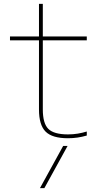

<svg xmlns="http://www.w3.org/2000/svg" viewBox="-20 -710 540 1000"><path d="M211 270H188L309 50H332ZM334 10Q252 10 217.5 -24.5Q183 -59 183 -140V-500H32V-520H183V-690H203V-520H432V-500H203V-140Q203 -67 232 -38.5Q261 -10 334 -10Q361 -10 385 -14Q409 -18 432 -25V-4Q407 3 383.5 6.5Q360 10 334 10Z"/></svg>

Font: M PLUS Code Latin Thin
Style: Regular
Weight: 250
Designer: Coji Morishita
Foundry: UNDERFOREST DESIGN
Version: Version 1.002; ttfautohint (v1.8.3)